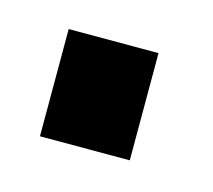

<svg xmlns="http://www.w3.org/2000/svg" viewBox="-36 -152 213 192"><g transform="rotate(15 70.0 -55.5)"><path d="M16.5 0V-111H109.5V0Z"/></g></svg>

Font: League Gothic SemiCondensed
Style: Regular
Weight: 400
Width: 4
Designer: The League of Moveable Type
Version: Version 2.001